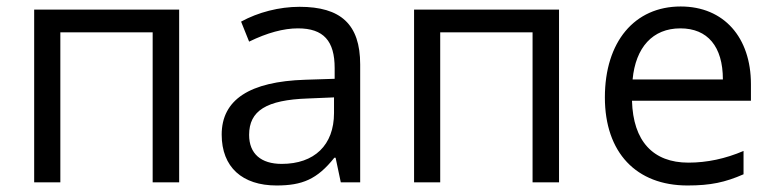

<svg xmlns="http://www.w3.org/2000/svg" viewBox="-20 -565 2399 595"><path d="M453.1 -464.8H167V0H85.9V-535.2H535.2V0H453.1Z M1096.2 0H1036.1L1020 -76.2H1016.1C962.9 -9.3 916.5 9.8 836.9 9.8C731 9.8 667 -46.9 667 -147.9C667 -255.9 753.4 -312.5 926.3 -317.9L1017.1 -320.8V-354C1017.1 -438 982.9 -477.1 903.3 -477.1C858.9 -477.1 808.1 -463.4 752 -436L727.1 -498C779.8 -526.9 845.2 -543.9 908.2 -543.9C1035.6 -543.9 1096.2 -490.2 1096.2 -365.2ZM1015.1 -263.2 934.1 -259.8C805.2 -255.4 752 -221.7 752 -147C752 -88.4 789.1 -57.1 853 -57.1C954.1 -57.1 1015.1 -115.2 1015.1 -214.8Z M1630.4 -464.8H1344.2V0H1263.2V-535.2H1712.4V0H1630.4Z M2307.1 -252.9H1938.5C1941.9 -127.4 2003.9 -61 2113.3 -61C2170.9 -61 2228 -73.2 2284.2 -97.2V-24.9C2227.1 0 2182.6 9.8 2110.4 9.8C1952.1 9.8 1854.5 -91.8 1854.5 -263.2C1854.5 -435.5 1946.3 -544.9 2089.4 -544.9C2223.6 -544.9 2307.1 -448.7 2307.1 -304.2ZM2220.2 -318.8C2220.2 -420.9 2172.9 -477.1 2088.4 -477.1C2002.4 -477.1 1949.7 -418 1940.4 -318.8Z"/></svg>

Font: OpenSansEmoji
Style: Regular
Weight: 400
Foundry: MorbZ
Version: Version 1.000;PS 001.000;hotconv 1.0.70;makeotf.lib2.5.58329